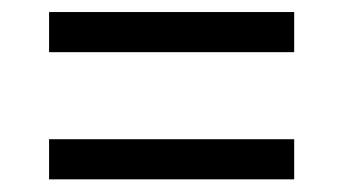

<svg xmlns="http://www.w3.org/2000/svg" viewBox="-20 -466 556 311"><path d="M59.5 -175.5V-240.5H456.5V-175.5ZM59.5 -381.5V-446.5H456.5V-381.5Z"/></svg>

Font: Anek Tamil
Style: Regular
Weight: 400
Designer: Aadarsh Rajan (Tamil), Yesha Goshar (Latin)
Foundry: Ek Type
Version: Version 1.003